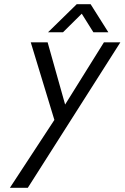

<svg xmlns="http://www.w3.org/2000/svg" viewBox="-20 -641 591 911"><path d="M238 -72 126 -440H206L289 -145L473 -440H551L112 250H27ZM344 -621H410L494 -488H423L361 -587H379L279 -488H208Z"/></svg>

Font: Teachers[wght] Italic
Style: Regular
Weight: 400
Designer: Alfredo Marco Pradil & Chank Diesel
Version: Version 1.000;Glyphs 3.1.2 (3151)